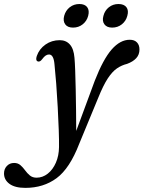

<svg xmlns="http://www.w3.org/2000/svg" viewBox="-130 -664 698 932"><path d="M330 -272Q371 -377 412.2 -424Q453.5 -471 500 -471Q522.5 -471 534.8 -458.2Q547 -445.5 547 -424Q547 -398.5 531.2 -381.5Q515.5 -364.5 487 -354Q460.5 -347.5 438 -332.2Q415.5 -317 393.5 -283.8Q371.5 -250.5 346.5 -188.5L254.5 34Q208.5 153.5 144.8 200.8Q81 248 -7 248Q-57.5 248 -84 228.5Q-110.5 209 -110.5 178Q-110.5 156.5 -96.8 141.8Q-83 127 -61.5 127Q-43 127 -30.8 137.8Q-18.5 148.5 -8.2 162.8Q2 177 15 187.8Q28 198.5 47.5 198.5Q77 198.5 101.8 179Q126.5 159.5 141.2 125.8Q156 92 156.5 49.5Q157 19 155.2 -32.8Q153.5 -84.5 150.2 -144Q147 -203.5 142.8 -258.8Q138.5 -314 134.5 -351.5Q130.5 -399.5 108 -399.5Q100 -399.5 92 -394.5Q84 -389.5 74.5 -376.5Q64.5 -363 54.5 -365.5Q41 -369.5 48.5 -392Q60.5 -426.5 90.8 -447.8Q121 -469 160 -469Q190.5 -469 209.2 -448Q228 -427 231.5 -383.5Q233.5 -362 235 -321.8Q236.5 -281.5 237.5 -231.2Q238.5 -181 239.2 -128.2Q240 -75.5 240 -28.5ZM224.5 -530Q198 -530 186.5 -546Q175 -562 181.5 -587Q188.5 -613 208.5 -628.8Q228.5 -644.5 255.5 -644.5Q282 -644.5 293.5 -628.8Q305 -613 298 -587Q291.5 -562 271.5 -546Q251.5 -530 224.5 -530ZM414.5 -530Q388.5 -530 376.8 -546Q365 -562 372 -587Q378.5 -613 398.5 -628.8Q418.5 -644.5 445 -644.5Q472 -644.5 483.8 -628.8Q495.5 -613 488 -587Q481.5 -562 461.5 -546Q441.5 -530 414.5 -530Z"/></svg>

Font: Fraunces 9pt
Style: Italic
Weight: 400
Italic angle: -16°
Version: Version 1.000;[b76b70a41]